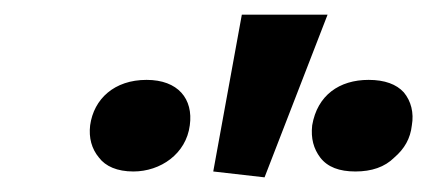

<svg xmlns="http://www.w3.org/2000/svg" viewBox="-20 -853 601 262"><path d="M162 -619C199 -619 234 -643 239 -682C244 -718 223 -744 180 -744C136 -744 108 -718 103 -682C101 -665 105 -650 115 -638C124 -626 140 -619 162 -619ZM341 -611 427 -833H310L271 -619ZM465 -619C487 -619 505 -625 518 -638C532 -650 540 -664 542 -682C545 -699 541 -715 531 -727C521 -738 505 -744 483 -744C443 -744 413 -723 406 -682C404 -664 408 -650 417 -638C427 -625 443 -619 465 -619Z"/></svg>

Font: Cheyenne Sans
Style: Bold Italic
Weight: 700
Italic angle: -8.13011°
Designer: The Public Sans project authors (U.S. Web Design System), Libre Franklin designed by Pablo Impallari and Rodrigo Fuenzal
Foundry: The Cheyenne Sans Project Authors
Version: Version 2.007